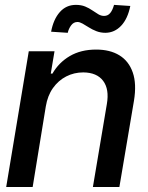

<svg xmlns="http://www.w3.org/2000/svg" viewBox="-20 -752 596 772"><path d="M164.1 -323.7 111.3 0H4.9L95.7 -545.9H199.2L184.1 -456.1H190.9Q216.3 -500.5 260.7 -526.6Q305.2 -552.7 366.7 -552.7Q422.4 -552.7 460.2 -529.5Q498 -506.3 513.9 -460.4Q529.8 -414.6 518.6 -346.7L460 0H353.5L409.7 -334Q419.9 -393.1 394.8 -426.8Q369.6 -460.4 314.9 -460.9Q277.8 -460.9 246.1 -444.6Q214.4 -428.2 192.9 -397.9Q171.4 -367.7 164.1 -323.7ZM404.3 -620.1Q384.3 -620.1 367.4 -626.7Q350.6 -633.3 336.9 -642.1Q323.2 -650.9 311.8 -657.2Q300.3 -663.6 291.5 -663.6Q275.9 -663.6 265.9 -649.9Q255.9 -636.2 252.4 -620.1L185.5 -624.5Q194.8 -674.3 220.5 -703.4Q246.1 -732.4 285.2 -732.4Q306.6 -732.4 322.5 -725.8Q338.4 -719.2 351.3 -710.2Q364.3 -701.2 375.5 -694.6Q386.7 -688 398.4 -688Q413.6 -688 423.1 -699.5Q432.6 -710.9 438.5 -732.4L503.9 -728Q493.7 -676.8 467.3 -648.7Q440.9 -620.6 404.3 -620.1Z"/></svg>

Font: Inter Tight Medium
Style: Italic
Weight: 500
Italic angle: -9.39999°
Designer: Rasmus Andersson
Foundry: rsms
Version: Version 3.004